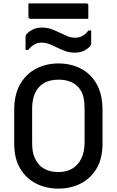

<svg xmlns="http://www.w3.org/2000/svg" viewBox="-20 -1095 690 1135"><path d="M325 -720Q399 -720 458 -689.5Q517 -659 551.5 -598Q586 -537 586 -444V-246Q586 -158 551 -99Q516 -40 457 -10Q398 20 325 20Q253 20 193.5 -10Q134 -40 99 -99Q64 -158 64 -246V-444Q64 -537 99.5 -598Q135 -659 194.5 -689.5Q254 -720 325 -720ZM170 -251Q170 -194 185 -162.5Q200 -131 219 -113Q236 -98 262.5 -88Q289 -78 327 -78Q372 -78 406 -97.5Q440 -117 460 -156.5Q480 -196 480 -253V-454Q480 -488 475 -513Q470 -538 460 -556Q450 -574 435 -587Q418 -604 390.5 -614Q363 -624 327 -624Q272 -624 237.5 -602.5Q203 -581 186.5 -543Q170 -505 170 -454ZM424 -872Q448 -872 466.5 -882Q485 -892 503 -915H519Q519 -895 519 -876Q519 -857 519 -840Q519 -834 518 -830Q517 -826 512 -821Q496 -804 474.5 -794Q453 -784 421 -784Q391 -784 366 -793Q341 -802 318 -813.5Q295 -825 272.5 -834Q250 -843 226 -843Q202 -843 183.5 -832.5Q165 -822 147 -800H131Q131 -820 131 -839Q131 -858 131 -875Q131 -881 132 -885Q133 -889 138 -895Q154 -911 175.5 -921.5Q197 -932 229 -932Q259 -932 284.5 -922.5Q310 -913 332.5 -902Q355 -891 377.5 -881.5Q400 -872 424 -872ZM148 -1075H491Q496 -1075 499 -1072Q502 -1069 502 -1064Q502 -1044 502 -1024.5Q502 -1005 502 -984H159Q156 -984 153.5 -985.5Q151 -987 149.5 -989.5Q148 -992 148 -995Q148 -1016 148 -1035.5Q148 -1055 148 -1075Z"/></svg>

Font: Recursive Medium
Style: Regular
Weight: 500
Version: Version 1.085